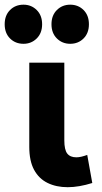

<svg xmlns="http://www.w3.org/2000/svg" viewBox="-56 -766 425 800"><path d="M226 14Q178.5 14 142.2 -3.8Q106 -21.5 86 -58.5Q66 -95.5 66 -154V-505H212V-181Q212 -142 224.2 -126.2Q236.5 -110.5 262 -110.5Q272 -110.5 283.5 -113.2Q295 -116 307.5 -120.5L328.5 -3.5Q301.5 5 275.5 9.5Q249.5 14 226 14ZM42 -583.5Q8 -583.5 -14.2 -605.8Q-36.5 -628 -36.5 -665Q-36.5 -702 -14.2 -724.2Q8 -746.5 42 -746.5Q74.5 -746.5 97 -724.2Q119.5 -702 119.5 -665Q119.5 -628 97 -605.8Q74.5 -583.5 42 -583.5ZM236.5 -583.5Q203.5 -583.5 181 -605.8Q158.5 -628 158.5 -665Q158.5 -702 181 -724.2Q203.5 -746.5 236.5 -746.5Q270 -746.5 292.2 -724.2Q314.5 -702 314.5 -665Q314.5 -628 292.2 -605.8Q270 -583.5 236.5 -583.5Z"/></svg>

Font: Geologica SemiBold
Style: Regular
Weight: 600
Designer: Sindre Bremnes, Frode Helland
Foundry: Monokrom Skriftforlag AS
Version: Version 1.010;gftools[0.9.28]